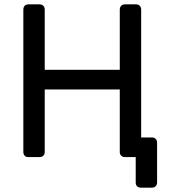

<svg xmlns="http://www.w3.org/2000/svg" viewBox="-20 -720 774 880"><path d="M625 140Q614 140 608 133.5Q602 127 602 117V0H563L529 -90H676Q687 -90 693.5 -83.5Q700 -77 700 -67V117Q700 127 693.5 133.5Q687 140 676 140ZM110 0Q99 0 93 -6.5Q87 -13 87 -23V-676Q87 -687 93 -693.5Q99 -700 110 -700H161Q172 -700 178.5 -693.5Q185 -687 185 -676V-400H529V-676Q529 -687 535.5 -693.5Q542 -700 552 -700H603Q614 -700 620.5 -693.5Q627 -687 627 -676V-23Q627 -13 620.5 -6.5Q614 0 603 0H552Q542 0 535.5 -6.5Q529 -13 529 -23V-310H185V-23Q185 -13 178.5 -6.5Q172 0 161 0Z"/></svg>

Font: DVN-Rubik
Style: Regular
Weight: 400
Designer: Hubert and Fischer
Foundry: Hubert & Fischer
Version: Version 2.102